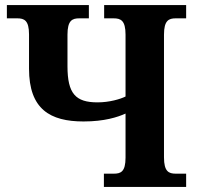

<svg xmlns="http://www.w3.org/2000/svg" viewBox="-20 -734 776 754"><path d="M388 0H711V-52H670C643 -52 624 -60 624 -116V-598C624 -654 643 -662 670 -662H711V-714H389V-662H426C454 -662 473 -654 473 -598V-355C453 -345 410 -332 363 -332C277 -332 245 -366 245 -474V-598C245 -654 264 -662 291 -662H329V-714H7V-662H48C75 -662 94 -654 94 -599V-464C94 -305 177 -257 308 -257C390 -257 442 -274 473 -288V-115C473 -59 454 -52 427 -52H388Z"/></svg>

Font: Noto Serif SemiCondensed
Style: Bold
Weight: 700
Width: 4
Designer: Monotype Design Team
Foundry: Monotype Imaging Inc.
Version: Version 2.015